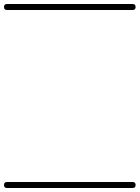

<svg xmlns="http://www.w3.org/2000/svg" viewBox="-35 -575 698 960"><path d="M0 -555Q157 -555 314 -555Q471 -555 628 -555Q643 -555 643 -540Q643 -525 628 -525Q471 -525 314 -525Q157 -525 0 -525Q-15 -525 -15 -540Q-15 -555 0 -555ZM0 335Q157 335 314 335Q471 335 628 335Q643 335 643 350Q643 365 628 365Q471 365 314 365Q157 365 0 365Q-15 365 -15 350Q-15 335 0 335Z"/></svg>

Font: FRB American Cursive Just Guidelines
Style: Italic
Weight: 400
Italic angle: -25°
Version: Version 2.0;Modular Font Editor K font №1